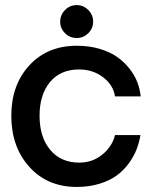

<svg xmlns="http://www.w3.org/2000/svg" viewBox="-20 -737 609 763"><path d="M285.2 -585.9Q257.8 -585.9 238.5 -605Q219.2 -624 219.2 -650.9Q219.2 -677.7 238.5 -697.3Q257.8 -716.8 285.2 -716.8Q311.5 -716.8 330.8 -697.3Q350.1 -677.7 350.1 -650.9Q350.1 -624 330.8 -605Q311.5 -585.9 285.2 -585.9ZM285.2 5.9Q168.5 5.9 96.7 -73.7Q24.9 -153.3 24.9 -276.9Q24.9 -399.4 96.7 -477.3Q168.5 -555.2 285.2 -555.2Q334 -555.2 375 -543.2Q416 -531.2 444.3 -511.5Q472.7 -491.7 493.7 -465.3Q514.6 -439 525.4 -411.1Q536.1 -383.3 539.1 -354H437Q430.2 -398.9 389.9 -429.9Q349.6 -460.9 293.9 -460.9Q220.2 -460.9 178.7 -410.9Q137.2 -360.8 137.2 -276.9Q137.2 -192.4 179.4 -141.6Q221.7 -90.8 294.9 -90.8Q347.7 -90.8 386.7 -122.8Q425.8 -154.8 437 -200.2H538.1Q533.2 -169.9 522.2 -142.1Q511.2 -114.3 491 -86.7Q470.7 -59.1 443.1 -39.1Q415.5 -19 374.8 -6.6Q334 5.9 285.2 5.9Z"/></svg>

Font: Oakes Grotesk Medium
Style: Regular
Weight: 500
Designer: Samuel Oakes
Foundry: Samuel Oakes
Version: Version 1.000;PS 001.000;hotconv 1.0.88;makeotf.lib2.5.64775